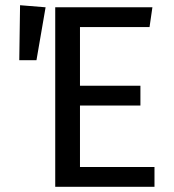

<svg xmlns="http://www.w3.org/2000/svg" viewBox="-20 -717 667 737"><path d="M554 -613H287V-388H519V-312H287V-76H573V0H192V-689H565ZM155 -689 120 -486H54L57 -697Z"/></svg>

Font: FiraGO
Style: Regular
Weight: 400
Designer: bBox Type
Foundry: bBox Type GmbH
Version: Version 1.001;April 20, 2020;FontCreator 12.0.0.2555 64-bit